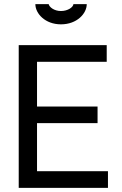

<svg xmlns="http://www.w3.org/2000/svg" viewBox="-20 -903 587 923"><path d="M397 -883H333C332 -869 307 -850 273 -850C240 -850 217 -869 214 -883H150C150 -838 197 -786 273 -786C350 -786 397 -838 397 -883ZM70 0H499V-80H158V-311H449V-391H158V-606H493V-686H70Z"/></svg>

Font: Archivo Narrow
Style: Regular
Weight: 400
Designer: Hector Gatti
Foundry: Omnibus-Type
Version: Version 1.003;PS 001.003;hotconv 1.0.70;makeotf.lib2.5.58329